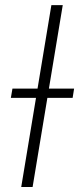

<svg xmlns="http://www.w3.org/2000/svg" viewBox="-20 -748 316 768"><path d="M231 -727.5 110.4 0H64.9L185.5 -727.5ZM23.4 -356.4 29.8 -393.6H276.4L270.5 -356.4Z"/></svg>

Font: Inter 20pt ExtraLight
Style: Italic
Weight: 250
Italic angle: -9.3988°
Version: Version 4.001;git-66647c0bb